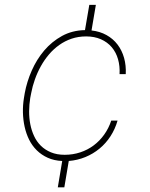

<svg xmlns="http://www.w3.org/2000/svg" viewBox="-20 -664 627 803"><path d="M250.5 -16.6Q285.2 -16.6 315.9 -26.9Q346.7 -37.1 371.8 -55.9Q397 -74.7 415.8 -101.1Q434.6 -127.4 445.3 -159.7H471.7Q461.4 -124 442.1 -94.2Q422.9 -64.5 396.2 -42.5Q369.6 -20.5 336.9 -7.1Q304.2 6.3 267.6 9.3L249 119.6H221.7L240.2 9.3Q206.1 7.8 179.7 -4.2Q153.3 -16.1 133.8 -35.4Q114.3 -54.7 101.8 -79.8Q89.4 -105 83 -133.8Q76.7 -162.6 75.9 -193.4Q75.2 -224.1 80.1 -253.9L83.5 -274.4Q92.3 -322.3 112.8 -368.9Q133.3 -415.5 165 -452.9Q196.8 -490.2 239.5 -513.7Q282.2 -537.1 335.4 -538.1L353.5 -643.6H380.9L362.8 -536.6Q397.9 -532.7 425.5 -517.3Q453.1 -502 471.7 -477.5Q490.2 -453.1 499 -421.6Q507.8 -390.1 505.9 -354H480Q481.9 -387.7 473.6 -416.5Q465.3 -445.3 447.3 -466.6Q429.2 -487.8 402.1 -499.8Q375 -511.7 340.3 -511.7Q307.6 -511.7 279.5 -502.2Q251.5 -492.7 227.8 -475.8Q204.1 -459 184.8 -436.3Q165.5 -413.6 150.9 -387.2Q136.2 -360.8 126 -332Q115.7 -303.2 110.4 -274.4L106.4 -253.9Q102.1 -227.1 101.8 -199Q101.6 -170.9 106.7 -144.5Q111.8 -118.2 122.6 -95Q133.3 -71.8 150.9 -54.4Q168.5 -37.1 193.1 -26.9Q217.8 -16.6 250.5 -16.6Z"/></svg>

Font: TypoPRO Roboto Mono
Style: Italic
Weight: 250
Designer: Google
Version: Version 2.000986; 2015; ttfautohint (v1.3)